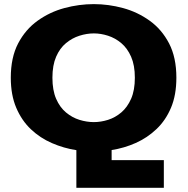

<svg xmlns="http://www.w3.org/2000/svg" viewBox="-20 -726 915 934"><path d="M351.5 187.5V4.5Q290 -5 232.8 -29.8Q175.5 -54.5 130.5 -97Q85.5 -139.5 59 -201.8Q32.5 -264 32.5 -348Q32.5 -446.5 68.2 -514.8Q104 -583 163 -625.2Q222 -667.5 293.2 -686.8Q364.5 -706 436.5 -706Q507.5 -706 578.5 -686.8Q649.5 -667.5 708.2 -625.2Q767 -583 802.5 -514.8Q838 -446.5 838 -348Q838 -264 812 -202.2Q786 -140.5 741.2 -98Q696.5 -55.5 640.2 -30.5Q584 -5.5 523 4V53H777V187.5ZM436.5 -132Q470.5 -132 505.5 -143Q540.5 -154 570 -179Q599.5 -204 617.8 -245.5Q636 -287 636 -348Q636 -408.5 617.8 -450Q599.5 -491.5 570 -516.2Q540.5 -541 505.5 -552.2Q470.5 -563.5 436.5 -563.5Q402 -563.5 366.5 -552.2Q331 -541 301 -516.2Q271 -491.5 253 -450Q235 -408.5 235 -348Q235 -287 253 -245.5Q271 -204 301 -179Q331 -154 366.5 -143Q402 -132 436.5 -132Z"/></svg>

Font: Trispace SemiExpanded ExtraBold
Style: Regular
Weight: 800
Width: 6
Designer: Tyler Finck
Foundry: Etcetera Type Company
Version: Version 1.210; ttfautohint (v1.8.3)